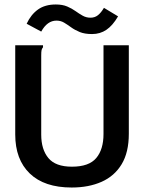

<svg xmlns="http://www.w3.org/2000/svg" viewBox="-20 -825 640 857"><path d="M300 12Q178 12 113 -50.5Q48 -113 48 -225V-623H172V-614Q167 -608 165.5 -601Q164 -594 164 -577V-224Q164 -158 196 -119.5Q228 -81 301 -81Q377 -81 409.5 -119.5Q442 -158 442 -227V-623H555V-228Q555 -145 523 -92Q491 -39 433.5 -13.5Q376 12 300 12ZM444 -790 507 -752Q483 -711 455 -692Q427 -673 391 -673Q358 -673 336 -682Q314 -691 297.5 -703Q281 -715 266 -724Q251 -733 232 -733Q191 -733 164 -684L99 -719Q118 -760 149.5 -782.5Q181 -805 229 -805Q259 -805 280 -796Q301 -787 317 -775.5Q333 -764 349 -755Q365 -746 384 -746Q403 -746 417 -757Q431 -768 444 -790Z"/></svg>

Font: Inconsolata Expanded Bold
Style: Regular
Weight: 700
Width: 7
Monospace: yes
Designer: Raph Levien, Cyreal, Brenton Simpson
Foundry: Raph Levien, Cyreal, Google
Version: Version 3.001; ttfautohint (v1.8.2.53-6de2)